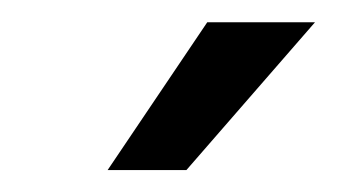

<svg xmlns="http://www.w3.org/2000/svg" viewBox="-20 -781 307 175"><path d="M78.1 -626 168.9 -760.7H267.1L149.9 -626Z"/></svg>

Font: Inter Variable
Style: Italic
Weight: 400
Italic angle: -9.39999°
Designer: Rasmus Andersson
Foundry: rsms
Version: Version 4.001;git-9221beed3